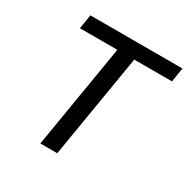

<svg xmlns="http://www.w3.org/2000/svg" viewBox="-150 -784 899 918"><g transform="rotate(30 300.0 -325.0)"><path d="M190.8 0 285.8 -571.7H79.2L91.7 -650H600L587.5 -571.7H379.2L284.2 0Z"/></g></svg>

Font: Familjen Grotesk
Style: Italic
Weight: 400
Italic angle: -9.46201°
Designer: Anders Wikstroem, Jonas Baeckman, Matilda Gysing, Kristian Moeller
Foundry: Familjen STHLM AB
Version: Version 2.000